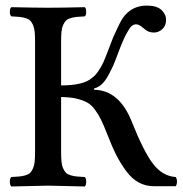

<svg xmlns="http://www.w3.org/2000/svg" viewBox="-20 -673 663 695"><path d="M201.2 -321.8V-123Q201.2 -102.1 202.6 -87.6Q204.1 -73.2 208.7 -63.2Q213.4 -53.2 218.8 -47.6Q224.1 -42 235.4 -38.6Q246.6 -35.2 257.3 -34.2Q268.1 -33.2 287.1 -32.2Q292 -27.8 292 -15.4Q292 -2.9 287.1 2Q155.3 -1 154.8 -1Q152.8 -1 21 2Q15.6 -2.9 15.6 -15.4Q15.6 -27.8 21 -32.2Q40 -33.2 50.8 -34.2Q61.5 -35.2 72.8 -38.6Q84 -42 89.4 -47.6Q94.7 -53.2 99.4 -63.2Q104 -73.2 105.5 -87.6Q106.9 -102.1 106.9 -123V-522.9Q106.9 -543.9 105.5 -558.3Q104 -572.8 99.4 -582.8Q94.7 -592.8 89.4 -598.4Q84 -604 72.8 -607.4Q61.5 -610.8 50.8 -611.8Q40 -612.8 21 -613.8Q15.6 -618.2 15.6 -630.4Q15.6 -642.6 21 -647Q112.8 -645 153.8 -645Q201.2 -645 287.1 -647Q292 -642.6 292 -630.4Q292 -618.2 287.1 -613.8Q268.1 -612.8 257.3 -611.8Q246.6 -610.8 235.4 -607.4Q224.1 -604 218.8 -598.4Q213.4 -592.8 208.7 -582.8Q204.1 -572.8 202.6 -558.3Q201.2 -543.9 201.2 -522.9V-363.8Q283.2 -363.8 313 -391.1Q325.2 -399.4 336.7 -416.7Q348.1 -434.1 354.5 -448.2Q360.8 -462.4 372.8 -494.1Q384.8 -525.9 390.1 -539.1Q413.1 -590.8 424.3 -607.4Q456.1 -652.8 511.2 -652.8Q547.4 -652.8 564.2 -637.2Q581.1 -621.6 581.1 -601.1Q581.1 -580.1 567.6 -567.6Q554.2 -555.2 537.1 -555.2Q515.6 -555.2 501 -569.8Q483.4 -585 473.1 -585Q463.9 -585 456.5 -578.6Q449.2 -572.3 439 -553.2Q427.2 -533.2 407.2 -480Q397 -452.1 389.9 -436Q382.8 -419.9 371.6 -399.4Q360.4 -378.9 347.9 -367.7Q335.4 -356.4 320.8 -353V-348.1Q410.6 -346.7 456.1 -234.9Q499.5 -125 533.9 -80.1Q568.4 -35.2 616.2 -32.2Q620.6 -25.4 620.6 -15.6Q620.6 -5.9 616.2 1H537.1Q507.3 1 482.7 -12.2Q458 -25.4 437.7 -52.5Q417.5 -79.6 401.6 -110.6Q385.7 -141.6 368.2 -187Q355 -220.7 345.7 -239.7Q336.4 -258.8 323.2 -276.6Q310.1 -294.4 294.2 -302.7Q278.3 -311 255.9 -316.2Q233.4 -321.3 201.2 -321.8Z"/></svg>

Font: Common Serif News
Style: Regular
Weight: 450
Designer: Philipp H. Poll, Khaled Hosny
Foundry: Stefan Peev, Context Ltd.
Version: Version 1.026